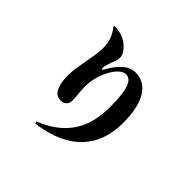

<svg xmlns="http://www.w3.org/2000/svg" viewBox="-207 -1080 1414 1414"><g transform="rotate(45 500.0 -373.0)"><path d="M288 -652C288 -580 246 -426 246 -335C246 -289 251 -251 265 -218C280 -184 302 -165 339 -165C374 -165 401 -188 401 -222C401 -274 393 -311 393 -362C393 -420 405 -481 436 -542C470 -611 511 -643 544 -643C598 -643 631 -580 631 -396C631 -238 596 -38 322 70L328 87C651 45 782 -135 782 -373C782 -609 695 -702 584 -702C516 -702 458 -650 403 -552C395 -537 388 -538 388 -555C388 -566 395 -595 407 -627C416 -650 426 -672 426 -702C426 -742 374 -798 317 -820C293 -829 255 -835 231 -833L228 -826C270 -776 288 -726 288 -652Z"/></g></svg>

Font: Noto Serif KR Black
Style: Regular
Weight: 900
Version: Version 1.001;PS 1.001;hotconv 16.6.54;makeotf.lib2.5.65590